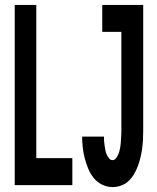

<svg xmlns="http://www.w3.org/2000/svg" viewBox="-20 -755 640 783"><path d="M439 8Q417 8 396.5 -2Q376 -12 362 -29.5Q348 -47 339.5 -68Q331 -89 325.5 -110Q320 -131 317.5 -153.5Q315 -176 315 -198H404Q404 -189 404.5 -180Q405 -171 406.5 -162Q408 -153 409.5 -144Q411 -135 414.5 -126.5Q418 -118 424 -110Q430 -102 439 -102Q447 -102 452.5 -109Q458 -116 461.5 -123.5Q465 -131 467 -139Q469 -147 470.5 -155Q472 -163 472.5 -171.5Q473 -180 473.5 -188Q474 -196 474.5 -204.5Q475 -213 475 -221V-625H397V-735H564V-221Q564 -203 563 -184.5Q562 -166 559.5 -148Q557 -130 553 -113Q549 -96 542.5 -78.5Q536 -61 527 -45.5Q518 -30 505 -17.5Q492 -5 474.5 1.5Q457 8 439 8ZM40 0V-735H128V-110H275V0Z"/></svg>

Font: Iosevka SS04 XBd Ex
Style: Regular
Weight: 800
Width: 7
Monospace: yes
Designer: Belleve Invis
Foundry: Belleve Invis
Version: Version 19.0.0; ttfautohint (v1.8.4)